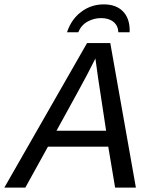

<svg xmlns="http://www.w3.org/2000/svg" viewBox="-71 -855 691 875"><path d="M453.6 0 422.4 -186.5H147.5L44.4 0H-51.3L325.7 -658.7H431.6L548.3 0ZM363.8 -588.4Q341.3 -543.9 323.5 -509.8Q305.7 -475.6 186.5 -259.3H412.6L375.5 -503.4ZM401.9 -835Q457.5 -835 488.5 -804Q519.5 -772.9 520 -717.8L519.5 -708H468.3Q467.3 -737.8 446.3 -755.1Q425.3 -772.5 389.6 -772.5Q356.9 -772.5 328.1 -756.6Q299.3 -740.7 285.6 -708H234.4Q253.9 -767.1 299.1 -801Q344.2 -835 401.9 -835Z"/></svg>

Font: Liberation Mono
Style: Italic
Weight: 400
Italic angle: -12°
Monospace: yes
Designer: Steve Matteson
Foundry: Ascender Corporation
Version: Version 2.1.5